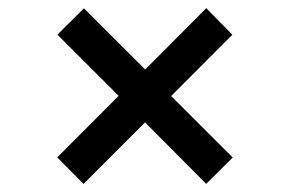

<svg xmlns="http://www.w3.org/2000/svg" viewBox="-20 -501 716 471"><path d="M185 -49.8 120.4 -114.9 271.1 -265.9 120.8 -416 185.9 -480.6 336.2 -330.5 486 -480.9 550 -415.8 399.9 -265.4 550.9 -114.6 485.8 -50 335.8 -200.8Z"/></svg>

Font: Ancizar Serif Light
Style: Regular
Weight: 300
Designer: Cesar Puertas, Viviana Monsalve, Julian Moncada, Julian Prieto, Jose Castro, Felipe Aragon, Mariel Hernandez, Sara Alarc
Version: Version 8.100